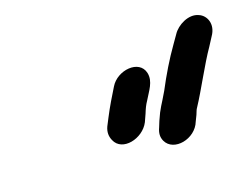

<svg xmlns="http://www.w3.org/2000/svg" viewBox="-50 -726 524 401"><g transform="rotate(-15 212.0 -525.5)"><path d="M340 -436 345 -449C347 -455 348 -460 350 -463C368 -496 389 -547 408 -580L418 -599C432 -623 420 -644 404 -649C383 -657 357 -640 348 -623L337 -604C321 -577 306 -546 293 -515C280 -487 276 -484 267 -457L263 -444C259 -433 259 -424 264 -415C280 -387 330 -401 340 -436ZM237 -462 243 -479C246 -489 249 -497 253 -504C262 -523 275 -540 269 -560C259 -592 209 -582 194 -551C185 -533 175 -513 166 -491L159 -474C155 -463 156 -453 161 -444C176 -415 224 -430 237 -462Z"/></g></svg>

Font: Electronic
Style: ExBdIt
Weight: 800
Version: Version 1.011